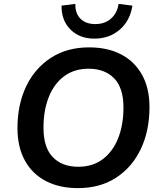

<svg xmlns="http://www.w3.org/2000/svg" viewBox="-20 -959 825 989"><path d="M381 10Q287 10 217 -26Q147 -62 108.5 -131.5Q70 -201 70 -299Q70 -420 114.5 -513.5Q159 -607 242 -661Q325 -715 439 -715Q534 -715 603.5 -679Q673 -643 711.5 -574Q750 -505 750 -407Q750 -286 705.5 -192Q661 -98 578.5 -44Q496 10 381 10ZM383 -100Q458 -100 510 -139.5Q562 -179 589 -248Q616 -317 616 -405Q616 -506 568 -555.5Q520 -605 436 -605Q362 -605 310 -566Q258 -527 231 -458.5Q204 -390 204 -301Q204 -199 252 -149.5Q300 -100 383 -100ZM466 -760Q390 -760 343 -807Q296 -854 297 -930L368 -939Q367 -890 394.5 -862.5Q422 -835 471 -835Q519 -835 551 -862.5Q583 -890 591 -939L662 -930Q650 -852 596.5 -806Q543 -760 466 -760Z"/></svg>

Font: Nunito Sans
Style: Bold Italic
Weight: 700
Italic angle: -9°
Designer: Vernon Adams
Foundry: Vernon Adams
Version: Version 3.006; ttfautohint (v1.8.3)